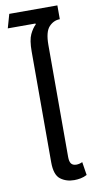

<svg xmlns="http://www.w3.org/2000/svg" viewBox="-94 -865 457 916"><g transform="rotate(-10 135.0 -407.5)"><path d="M189 10Q150 10 122.5 -11Q95 -32 95 -93V-629Q95 -685 108 -712Q121 -739 137 -754L136 -758H2L21 -825H254V-758Q224 -758 201.5 -734Q179 -710 179 -646V-104Q179 -81 187 -71Q195 -61 212 -61Q226 -61 241 -68L251 -4Q236 4 220 7Q204 10 189 10Z"/></g></svg>

Font: Noto Sans Thai Cond
Style: Regular
Weight: 400
Width: 3
Designer: Monotype Design Team
Foundry: Monotype Imaging Inc.
Version: Version 2.002; ttfautohint (v1.8.4.7-5d5b)